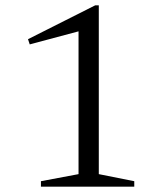

<svg xmlns="http://www.w3.org/2000/svg" viewBox="-20 -700 590 720"><path d="M274.5 -47V-624.5L297 -588.5L91.5 -533.5L85 -553L337 -680H350.5V-47L483.5 -20.5V0H133.5V-20.5Z"/></svg>

Font: Newsreader Text
Style: Regular
Weight: 400
Designer: Hugues Gentile
Foundry: Production Type
Version: Version 1.001